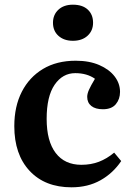

<svg xmlns="http://www.w3.org/2000/svg" viewBox="-20 -785 563 819"><path d="M285 14Q172 14 106.5 -56Q41 -126 41 -247Q41 -331 73 -393.5Q105 -456 163.5 -491Q222 -526 303 -526Q361 -526 403.5 -507.5Q446 -489 469 -459Q492 -429 492 -393Q492 -362 474 -340.5Q456 -319 419 -319Q387 -319 369.5 -333Q352 -347 352 -372Q352 -385 359.5 -402Q367 -419 385 -449Q351 -473 301 -473Q247 -473 213 -423.5Q179 -374 179 -278Q179 -183 217.5 -132.5Q256 -82 327 -82Q368 -82 402 -95Q436 -108 467 -134L497 -98Q462 -46 408.5 -16Q355 14 285 14ZM291 -611Q253 -611 229.5 -632Q206 -653 206 -688Q206 -722 229 -743.5Q252 -765 291 -765Q332 -765 354.5 -744Q377 -723 377 -688Q377 -654 353.5 -632.5Q330 -611 291 -611Z"/></svg>

Font: Literata 36pt SemiBold
Style: Regular
Weight: 600
Designer: Latin by Veronika Burian and Jose Scaglione. Greek by Irene Vlachou. Cyrillic by Vera Evstafieva.
Foundry: TypeTogether
Version: Version 3.002